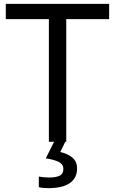

<svg xmlns="http://www.w3.org/2000/svg" viewBox="-20 -734 596 994"><path d="M323 0H233V-635H10V-714H545V-635H323ZM379 139Q379 187 342 213.5Q305 240 231 240Q199 240 181 235V180Q190 182 205 183.5Q220 185 234 185Q270 185 289 175.5Q308 166 308 141Q308 115 281.5 103Q255 91 217 86L260 0H318L292 53Q328 61 353.5 81Q379 101 379 139Z"/></svg>

Font: Apis
Style: Regular
Weight: 400
Designer: Monotype Design Team
Foundry: Monotype Imaging Inc.
Version: Version 2.000; build 0001